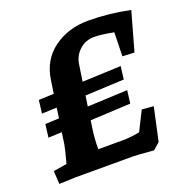

<svg xmlns="http://www.w3.org/2000/svg" viewBox="-122 -778 862 896"><g transform="rotate(-20 308.5 -330.0)"><path d="M617 -645 563 -453 504 -456 507 -574Q449 -586 408.5 -586Q368 -586 337.5 -558.5Q307 -531 301 -488L289 -408L481 -416L473 -352L280 -343L272 -291L471 -300L463 -236L263 -226L258 -193Q250 -142 250 -87H372Q411 -87 456 -96L504 -192L562 -187L526 -22L493 7Q409 0 389 0H107L24 3L20 -62L87 -73Q106 -143 109 -163L117 -220L50 -217L58 -282L127 -285L134 -336L60 -333L68 -398L143 -401L153 -467Q167 -562 239 -614.5Q311 -667 411 -667Q511 -667 617 -645Z"/></g></svg>

Font: Andada SC
Style: Bold Italic
Weight: 700
Italic angle: -8.29999°
Designer: Carolina Giovagnoli
Foundry: Carolina Giovagnoli
Version: Version 1.003